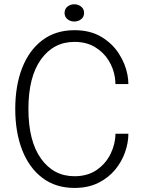

<svg xmlns="http://www.w3.org/2000/svg" viewBox="-20 -890 688 919"><path d="M594.5 -250Q594.5 -207 578.5 -161.2Q562.5 -115.5 530.5 -77Q498.5 -38.5 450 -14.5Q401.5 9.5 336.5 9.5Q246.5 9.5 183 -38.5Q119.5 -86.5 86.2 -171.8Q53 -257 53 -368.5Q53 -480 86.2 -565Q119.5 -650 183 -697.8Q246.5 -745.5 336.5 -745.5Q411.5 -745.5 464.8 -713.8Q518 -682 549.2 -633Q580.5 -584 590 -532.5Q594.5 -508.5 594.5 -487.5H532.5Q532.5 -501 530 -519Q523.5 -563 499.2 -601.8Q475 -640.5 434 -665Q393 -689.5 336.5 -689.5Q236.5 -689.5 176.2 -605.8Q116 -522 116 -368.5Q116 -215 176.2 -130.8Q236.5 -46.5 336.5 -46.5Q400 -46.5 443.8 -77.2Q487.5 -108 510 -155Q532.5 -202 532.5 -250ZM335.5 -787Q316.5 -787 302.8 -798.2Q289 -809.5 289 -828Q289 -847 302.8 -858.2Q316.5 -869.5 335.5 -869.5Q354.5 -869.5 368.5 -858.2Q382.5 -847 382.5 -828Q382.5 -809.5 368.5 -798.2Q354.5 -787 335.5 -787Z"/></svg>

Font: Epilogue Light
Style: Regular
Weight: 300
Designer: Tyler Finck
Foundry: Etcetera Type Co
Version: Version 2.111; ttfautohint (v1.8.3)